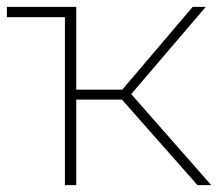

<svg xmlns="http://www.w3.org/2000/svg" viewBox="-23 -539 653 559"><path d="M-3 -489H166V0H199V-249H332L552 0H592L359 -265L576 -519H538L333 -278H199V-519H-3Z"/></svg>

Font: Chess Sans ExtraLight
Style: Regular
Weight: 275
Designer: Wolf Bōese
Foundry: Wolf Bōese
Version: Version 7.223;Glyphs 3.3 (3306)